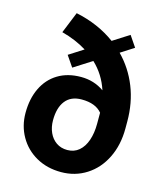

<svg xmlns="http://www.w3.org/2000/svg" viewBox="-116 -857 808 952"><g transform="rotate(15 288.0 -380.5)"><path d="M540 -281.7Q540 -196.8 507.3 -130.4Q474.6 -64 416.7 -27.1Q358.9 9.8 286.6 9.8Q214.8 9.8 159.2 -21.7Q103.5 -53.2 72.5 -107.7Q41.5 -162.1 41.5 -228.5Q41.5 -301.3 67.9 -356.2Q94.2 -411.1 144 -441.4Q193.8 -471.7 262.2 -471.7Q329.1 -471.7 380.9 -435.1Q356.4 -510.7 299.8 -564L207 -504.9L168.9 -560.5L243.2 -607.9Q186.5 -643.1 114.3 -662.1L158.7 -771.5Q273.9 -747.6 361.3 -683.6L444.8 -736.8L482.9 -680.7L415 -637.2Q475.1 -576.2 507.6 -494.9Q540 -413.6 540 -317.4ZM288.6 -104Q323.7 -104 348.4 -125Q373 -146 385.7 -183.1Q398.4 -220.2 398.4 -267.6V-324.7Q365.7 -364.7 293.9 -364.7Q239.3 -364.7 210.9 -328.9Q182.6 -293 182.6 -228.5Q182.6 -193.8 195.3 -165.5Q208 -137.2 231.9 -120.6Q255.9 -104 288.6 -104Z"/></g></svg>

Font: Mardoto
Style: Bold
Weight: 700
Designer: Christian Robertson, Vahan Hovhannisyan
Foundry: Google
Version: Version 1.000